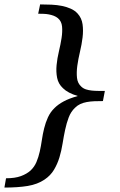

<svg xmlns="http://www.w3.org/2000/svg" viewBox="-35 -723 541 866"><path d="M429.2 -267.1Q408.7 -267.1 390.4 -266.4Q372.1 -265.6 356.2 -262.7Q340.3 -259.8 327.1 -253.7Q314 -247.6 303.2 -236.8Q284.7 -219.2 274.9 -193.4Q265.1 -167.5 258.8 -137.7Q252.4 -107.9 247.3 -75.7Q242.2 -43.5 233.2 -13.4Q224.1 16.6 208.5 42.7Q192.9 68.8 166 86.9Q134.3 108.4 90.1 115.7Q45.9 123 -15.1 123L-7.8 81.1Q32.7 81.1 59.3 71.3Q85.9 61.5 103 45.9Q120.1 29.8 129.4 7.8Q138.7 -14.2 144.3 -39.3Q149.9 -64.5 153.8 -91.3Q157.7 -118.2 164.1 -144Q170.4 -169.9 181.2 -193.6Q191.9 -217.3 210.9 -235.8Q227.5 -252.4 252.7 -265.9Q277.8 -279.3 315.9 -290Q271 -303.2 249 -325.2Q228 -344.7 222.7 -371.8Q217.3 -398.9 220.2 -429.2Q223.1 -459.5 230.7 -491.2Q238.3 -522.9 242.7 -551.5Q247.1 -580.1 244.9 -603.5Q242.7 -627 226.1 -641.1Q217.8 -647.9 207.3 -651.9Q196.8 -655.8 185.3 -658Q173.8 -660.2 161.4 -660.6Q148.9 -661.1 137.2 -661.1L146 -703.1Q172.9 -703.1 197.8 -701.9Q222.7 -700.7 244.4 -696.3Q266.1 -691.9 284.2 -683.8Q302.2 -675.8 314.9 -662.1Q333.5 -641.6 337.4 -613.5Q341.3 -585.4 337.4 -553.7Q333.5 -522 325.7 -489.3Q317.9 -456.5 313.7 -426.5Q309.6 -396.5 312.3 -371.8Q314.9 -347.2 332 -332Q340.8 -323.7 353 -319.8Q365.2 -315.9 379.2 -314.5Q393.1 -313 408.2 -313H438Z"/></svg>

Font: Charis SIL CyrE
Style: Italic
Weight: 400
Italic angle: -11°
Foundry: SIL International
Version: Version 5.000